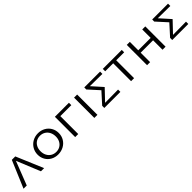

<svg xmlns="http://www.w3.org/2000/svg" viewBox="367 -1792 3118 3118"><g transform="rotate(-45 1925.5 -233.0)"><path d="M429 0 262 -408 103 0H29L226 -466H305L502 0Z M581 -228Q581 -296 613.5 -351.5Q646 -407 703 -439.5Q760 -472 831 -472Q900 -472 955.5 -441Q1011 -410 1042.5 -356Q1074 -302 1074 -235Q1074 -166 1040.5 -111Q1007 -56 949.5 -25Q892 6 822 6Q753 6 698 -24.5Q643 -55 612 -108.5Q581 -162 581 -228ZM1000 -229Q1000 -285 977.5 -328.5Q955 -372 915 -396Q875 -420 825 -420Q776 -420 737 -397Q698 -374 676 -331.5Q654 -289 654 -235Q654 -180 676.5 -137Q699 -94 738.5 -70Q778 -46 829 -46Q879 -46 917.5 -69Q956 -92 978 -133.5Q1000 -175 1000 -229Z M1537 -411H1285V0H1215V-466H1537Z M1655 -466H1726V0H1655Z M2253 -413 1968 -416 2129 -236 1952 -50 2253 -53V0H1884V-49L2054 -237L1889 -419L1890 -466H2253Z M2751 -411H2568V0H2499V-411H2315V-466H2751Z M3291 -466V0H3221V-217H2936V0H2866V-466H2936V-272H3221V-466Z M3813 -413 3528 -416 3689 -236 3512 -50 3813 -53V0H3444V-49L3614 -237L3449 -419L3450 -466H3813Z"/></g></svg>

Font: Ysabeau SC
Style: Regular
Weight: 400
Designer: Christian Thalmann (Catharsis Fonts)
Version: Version 0.003